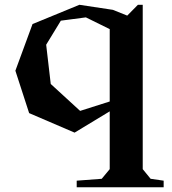

<svg xmlns="http://www.w3.org/2000/svg" viewBox="-20 -538 715 798"><path d="M436 165V-75.2L290 13.2L101.1 -67.9L43.9 -244.1L115.2 -438L310.1 -518.1L449.2 -497.1L508.8 -473.1L553.2 -518.1H573.2V165L606 205.1L660.2 212.9V240.2H298.8V212.9L402.8 205.1ZM171.9 -352.1 190.9 -189 313 -77.1 436 -116.2V-417L336.9 -465.8L232.9 -452.1Z"/></svg>

Font: Ortica Angular Bold
Style: Regular
Weight: 700
Designer: Benedetta Bovani
Foundry: Collletttivo
Version: Version 2.000;Glyphs 3.1.2 (3151)